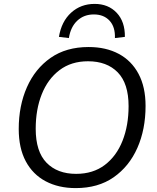

<svg xmlns="http://www.w3.org/2000/svg" viewBox="-20 -955 807 984"><path d="M368 9Q280 9 214 -26Q148 -61 112 -128.5Q76 -196 76 -294Q76 -413 118 -508Q160 -603 239.5 -658.5Q319 -714 434 -714Q523 -714 588.5 -679Q654 -644 690 -576.5Q726 -509 726 -412Q726 -292 684 -197Q642 -102 562.5 -46.5Q483 9 368 9ZM370 -64Q457 -64 517 -109.5Q577 -155 608 -233.5Q639 -312 639 -411Q639 -527 583.5 -584Q528 -641 431 -641Q345 -641 285 -595.5Q225 -550 194 -472Q163 -394 163 -295Q163 -178 218.5 -121Q274 -64 370 -64ZM333 -760 282 -766Q295 -845 344.5 -890Q394 -935 465 -935Q535 -935 578 -889.5Q621 -844 620 -766L569 -760Q571 -817 541.5 -849Q512 -881 461 -881Q410 -881 376 -849Q342 -817 333 -760Z"/></svg>

Font: Nunito Sans
Style: Italic
Weight: 400
Italic angle: -9°
Designer: Vernon Adams
Foundry: Vernon Adams
Version: Version 3.006; ttfautohint (v1.8.3)